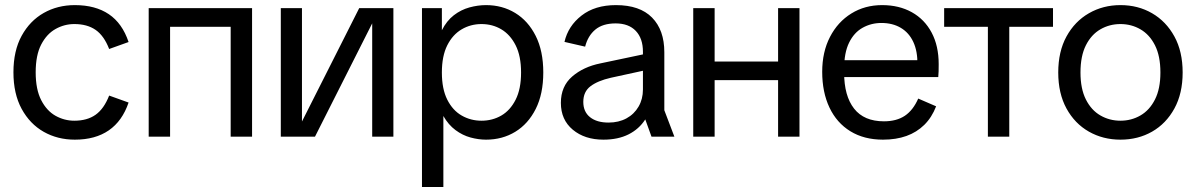

<svg xmlns="http://www.w3.org/2000/svg" viewBox="-20 -543 4753 763"><path d="M277.4 12Q208.8 12 153.7 -19.2Q98.7 -50.4 66 -110.4Q33.4 -170.4 33.4 -255.7Q33.4 -341.2 66 -400.7Q98.7 -460.3 153.7 -491.5Q208.8 -522.7 277.4 -522.7Q359 -522.7 412.5 -486.6Q466 -450.5 491 -376L413.8 -348.3Q393.4 -401 360 -424.2Q326.6 -447.4 275.3 -447.4Q235.7 -447.4 200.6 -427.7Q165.6 -408.1 143.7 -366Q121.8 -323.8 121.8 -255.7Q121.8 -187.7 143.7 -145.1Q165.6 -102.6 200.6 -82.9Q235.7 -63.3 275.3 -63.3Q326.4 -63.3 359.8 -86.9Q393.2 -110.5 413.8 -163.2L491 -135.5Q466 -62 412.4 -25Q358.8 12 277.4 12Z M896.7 0V-510.7H981.7V0ZM570.9 0V-510.7H655.9V0ZM628.7 -436.6V-510.7H922.1V-436.6Z M1095.9 0V-510.7H1180V-60.1L1407.5 -510.7H1543.3V0H1459.1V-450.2L1231.8 0Z M1656.9 200V-510.7H1736V-422.8Q1755.1 -460.5 1783.5 -482.4Q1811.9 -504.3 1845.5 -513.5Q1879.1 -522.7 1911.5 -522.7Q1976 -522.7 2027.3 -491.5Q2078.7 -460.3 2108.9 -400.3Q2139 -340.4 2139 -255.1Q2139 -169.8 2109 -110.2Q2079 -50.6 2027.7 -19.3Q1976.3 12 1911.5 12Q1881.5 12 1849.9 3.4Q1818.4 -5.1 1790.2 -26Q1762 -46.8 1741.9 -82V200ZM1893.3 -63.3Q1936.9 -63.3 1972.2 -83.8Q2007.5 -104.2 2029.1 -146.8Q2050.7 -189.3 2050.7 -254.9Q2050.7 -320.5 2029.1 -363.1Q2007.5 -405.6 1972.2 -426.5Q1936.9 -447.4 1893.3 -447.4Q1850.6 -447.4 1814.8 -426.5Q1779 -405.6 1757.5 -363.1Q1736 -320.5 1736 -254.9Q1736 -189.3 1757.5 -146.8Q1779 -104.2 1814.8 -83.8Q1850.6 -63.3 1893.3 -63.3Z M2378 12Q2303.8 12 2256.3 -27.5Q2208.9 -67 2208.9 -134.2Q2208.9 -199.7 2253.5 -238.6Q2298.2 -277.5 2366.3 -291.2L2580.2 -336.3V-271.6L2407.6 -234Q2355.7 -222.2 2326.8 -200.4Q2298 -178.7 2298 -138Q2298 -98.7 2324.8 -77.3Q2351.6 -55.9 2398.3 -55.9Q2438.7 -55.9 2469.5 -72.6Q2500.3 -89.4 2517.6 -119.3Q2535 -149.1 2535 -187.3V-337.2Q2535 -390.2 2506.7 -420.1Q2478.3 -450 2426.5 -450Q2375.4 -450 2345.8 -425.4Q2316.3 -400.8 2305.3 -357.6L2223.2 -376.5Q2237.7 -439.8 2291.1 -481.2Q2344.4 -522.7 2427.7 -522.7Q2522.5 -522.7 2571.2 -473.2Q2620 -423.7 2620 -335.3V-104.9L2659.9 0H2569L2544.3 -68.5Q2519.7 -30.1 2477.8 -9Q2436 12 2378 12Z M3072.1 0V-510.7H3157.1V0ZM2734.9 0V-510.7H2819.9V0ZM2784.4 -224.6V-298.6H3105.9V-224.6Z M3489 12Q3413.9 12 3359.5 -21.3Q3305 -54.7 3276.2 -115.7Q3247.4 -176.7 3247.4 -257.6Q3247.4 -336.6 3278.4 -396.4Q3309.3 -456.1 3363.2 -489.4Q3417 -522.7 3485.4 -522.7Q3552.9 -522.7 3603.6 -494.4Q3654.3 -466.1 3682.3 -413.4Q3710.3 -360.7 3710.3 -288.1Q3710.3 -273.3 3710 -259.4Q3709.7 -245.5 3708.6 -236.8H3296.9V-303.9H3657.8L3625.8 -286.4Q3626.7 -339.2 3609.5 -376.2Q3592.3 -413.1 3559.7 -432.4Q3527.1 -451.7 3482.7 -451.7Q3442 -451.7 3408 -432.7Q3374 -413.8 3354.3 -373.6Q3334.5 -333.4 3334.5 -269.4V-254.4Q3334.5 -161.9 3374.1 -111.4Q3413.6 -60.9 3492.8 -60.9Q3542.8 -60.9 3575.8 -82.9Q3608.7 -105 3629 -151.3L3700.1 -120.5Q3683 -76.2 3653 -46.7Q3622.9 -17.2 3582 -2.6Q3541.1 12 3489 12Z M3905.8 0V-480.7H3990.8V0ZM3732 -436.6V-510.7H4164.6V-436.6Z M4432.6 12Q4363.5 12 4307.2 -19.9Q4251 -51.9 4218.2 -111.8Q4185.4 -171.7 4185.4 -254.9Q4185.4 -338.3 4218.2 -398.1Q4251 -458 4307.2 -490.3Q4363.5 -522.7 4432.6 -522.7Q4502.6 -522.7 4558.4 -490.3Q4614.2 -458 4647 -398.1Q4679.8 -338.3 4679.8 -254.9Q4679.8 -171.7 4647 -111.8Q4614.2 -51.9 4558.4 -19.9Q4502.6 12 4432.6 12ZM4432.6 -63.3Q4476 -63.3 4512.1 -84.2Q4548.3 -105 4569.8 -147.6Q4591.4 -190.1 4591.4 -254.9Q4591.4 -320.5 4569.8 -363.1Q4548.3 -405.6 4512.1 -426.5Q4476 -447.4 4432.6 -447.4Q4389.2 -447.4 4353 -426.5Q4316.8 -405.6 4295.3 -363.1Q4273.8 -320.5 4273.8 -254.9Q4273.8 -190.1 4295.3 -147.6Q4316.8 -105 4353 -84.2Q4389.2 -63.3 4432.6 -63.3Z"/></svg>

Font: TikTok Sans Light
Style: Regular
Weight: 300
Version: Version 4.000